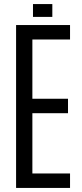

<svg xmlns="http://www.w3.org/2000/svg" viewBox="-20 -923 404 943"><path d="M59 0V-800H324V-729H139V-438H314V-367H139V-71H324V0ZM142 -840V-903H237V-840Z"/></svg>

Font: Big Shoulders Text
Style: Regular
Weight: 400
Designer: Patric King
Foundry: XO Type Co
Version: Version 1.000; ttfautohint (v1.8.2)